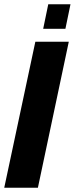

<svg xmlns="http://www.w3.org/2000/svg" viewBox="-31 -887 353 907"><path d="M136 -690H294L148 0H-11ZM197 -867H302L278 -751H173Z"/></svg>

Font: Decalotype ExtraBold Italic
Style: Regular
Weight: 800
Italic angle: -12°
Designer: Alfredo Marco Pradil
Foundry: Alfredo Marco Pradil
Version: Version 1.0